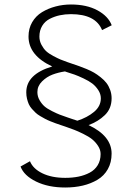

<svg xmlns="http://www.w3.org/2000/svg" viewBox="-20 -726 610 855"><path d="M477 -42Q477 -2.5 460.2 27.2Q443.5 57 414 74.5Q384.5 92 348.5 100.5Q312.5 109 270.5 109Q195 109 140.8 82.5Q86.5 56 71.5 15.5L113.5 -8Q127 25.5 168.8 45.8Q210.5 66 270.5 66Q302.5 66 329.5 60.5Q356.5 55 379.2 43Q402 31 415 9.8Q428 -11.5 428 -40Q428 -59 416.5 -76.5Q405 -94 390 -106Q375 -118 350.5 -130Q326 -142 310.2 -148Q294.5 -154 271.5 -162Q265.5 -164 250.2 -169.2Q235 -174.5 227 -177.2Q219 -180 204.2 -186Q189.5 -192 180.8 -196.8Q172 -201.5 159.2 -209Q146.5 -216.5 138.8 -223.8Q131 -231 122 -241.2Q113 -251.5 108.2 -262.2Q103.5 -273 100.2 -286.5Q97 -300 97 -315Q97 -395.5 212.5 -430Q107 -479 107 -563.5Q107 -599 123.2 -627Q139.5 -655 167 -671.8Q194.5 -688.5 227.5 -697.2Q260.5 -706 296 -706Q366 -706 414 -680Q462 -654 477.5 -613.5L434.5 -592Q406 -663 296 -663Q270 -663 246.5 -658Q223 -653 201.8 -642.2Q180.5 -631.5 168 -611Q155.5 -590.5 155.5 -563Q155.5 -543.5 164.8 -526.2Q174 -509 185.5 -498.2Q197 -487.5 217.2 -476.8Q237.5 -466 249 -461.2Q260.5 -456.5 280 -449.5Q285.5 -447.5 303.2 -441.5Q321 -435.5 333.2 -431.2Q345.5 -427 365.2 -418.8Q385 -410.5 398.8 -402.5Q412.5 -394.5 428.2 -382Q444 -369.5 454 -356.5Q464 -343.5 470.5 -325.8Q477 -308 477 -288.5Q477 -242.5 447 -213.5Q417 -184.5 374.5 -169Q477 -120.5 477 -42ZM281 -203Q286.5 -201 301 -196.2Q315.5 -191.5 324.5 -188.5Q368.5 -202.5 398.8 -227.8Q429 -253 429 -288Q429 -307.5 417.5 -325Q406 -342.5 391 -354Q376 -365.5 351.5 -377Q327 -388.5 311.5 -394Q296 -399.5 273 -406.5Q271 -407.5 269.5 -408Q239.5 -403.5 213.8 -393.8Q188 -384 167.2 -363.5Q146.5 -343 146.5 -316Q146.5 -296.5 156.2 -279.8Q166 -263 178 -252.5Q190 -242 212 -231Q234 -220 246 -215.5Q258 -211 281 -203Z"/></svg>

Font: League Mono Narrow UltraLight
Style: Regular
Weight: 200
Width: 3
Designer: Tyler Finck
Foundry: The League of Moveable Type / Tyler Finck
Version: Version 2.210